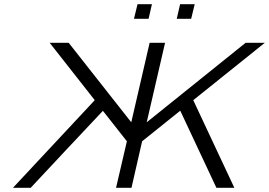

<svg xmlns="http://www.w3.org/2000/svg" viewBox="-20 -900 1289 920"><path d="M622 -810 639 -880H708L692 -810ZM827 -810 843 -880H913L896 -810ZM42 0 434 -420 218 -695H309L609 -314L697 -695H771L683 -314L1157 -695H1249L906 -420L1103 0H1017L844 -369H843L661 -223L610 0H536L588 -223L473 -369Q416 -308 300 -185Q184 -62 127 0Z"/></svg>

Font: Coval
Style: ExtraLight Italic
Weight: 200
Foundry: Context Ltd
Version: Version 001.000